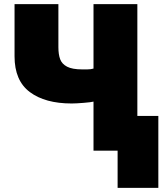

<svg xmlns="http://www.w3.org/2000/svg" viewBox="-20 -725 803 924"><path d="M742 -167V179H546V0H430V-236Q419 -233 382.5 -230Q346 -227 325 -227Q197 -227 123.5 -282Q50 -337 50 -454V-705H261V-498Q261 -463 269.5 -440Q278 -417 303 -404Q328 -391 376 -391Q382 -391 399.5 -391Q417 -391 430 -395V-705H641V-167Z"/></svg>

Font: Nunito Sans Heavy
Style: Regular
Weight: 400
Designer: Vernon Adams
Foundry: Vernon Adams
Version: Version 2.500